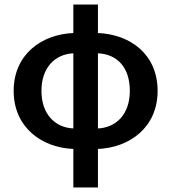

<svg xmlns="http://www.w3.org/2000/svg" viewBox="-20 -645 752 843"><path d="M302 178H410V9C551 3 672 -87 672 -246C672 -406 553 -494 410 -500V-625H302V-500C161 -494 40 -405 40 -246C40 -87 161 3 302 9ZM162 -246C162 -348 221 -407 302 -411V-81C221 -85 162 -144 162 -246ZM550 -246C550 -144 491 -85 410 -81V-411C495 -407 550 -349 550 -246Z"/></svg>

Font: Source Sans Pro Semibold
Style: Regular
Weight: 600
Designer: Paul D. Hunt
Foundry: Adobe Systems Incorporated
Version: Version 3.006;hotconv 1.0.111;makeotfexe 2.5.65597